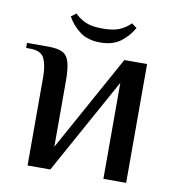

<svg xmlns="http://www.w3.org/2000/svg" viewBox="-72 -682 693 748"><g transform="rotate(10 274.0 -308.0)"><path d="M86 0V-350Q86 -395 73.5 -422.5Q61 -450 16 -450H1V-470H86Q121 -470 140.5 -461Q160 -452 168 -426Q176 -400 176 -350V-90L386 -470H476V0H386V-380L176 0ZM281 -521Q232 -521 201 -544Q170 -567 151 -601L171 -616Q190 -597 214.5 -586.5Q239 -576 281 -576Q323 -576 347.5 -586.5Q372 -597 391 -616L411 -601Q392 -567 361 -544Q330 -521 281 -521Z"/></g></svg>

Font: El Messiri
Style: Regular
Weight: 400
Designer: Mohamed Gaber
Foundry: Kief Type Foundry
Version: Version 2.020